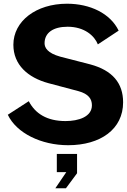

<svg xmlns="http://www.w3.org/2000/svg" viewBox="-20 -771 684 1034"><path d="M347 11C521 11 643 -75 643 -220C643 -324 585 -392 467 -424L304 -466C236 -485 220 -514 220 -538C220 -595 267 -627 344 -627C435 -627 489 -578 507 -532L619 -606C574 -699 465 -751 341 -751C174 -751 52 -657 52 -530C52 -422 130 -353 241 -323L403 -280C457 -265 475 -238 475 -204C475 -142 403 -119 333 -119C233 -119 170 -159 135 -226L22 -153C69 -54 202 11 347 11ZM335 243 395 162V58H286V156H337L278 243Z"/></svg>

Font: Cheyenne Sans
Style: Bold
Weight: 700
Designer: The Public Sans project authors (U.S. Web Design System), Libre Franklin designed by Pablo Impallari and Rodrigo Fuenzal
Foundry: The Cheyenne Sans Project Authors
Version: Version 2.007